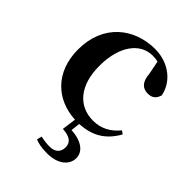

<svg xmlns="http://www.w3.org/2000/svg" viewBox="-228 -663 1022 1022"><g transform="rotate(45 282.5 -152.0)"><path d="M282 96C337 99 362 119 362 155C362 191 340 213 298 213C278 213 254 210 231 205L224 233C245 242 273 248 315 248C398 248 443 205 443 156C443 111 404 73 319 68L325 16C422 11 483 -29 528 -108L510 -121C472 -74 424 -48 365 -48C254 -48 182 -132 182 -278C182 -429 251 -518 345 -518C359 -518 372 -517 385 -513L400 -437C404 -376 432 -356 469 -356C499 -356 519 -370 528 -402C512 -488 432 -552 329 -552C173 -552 40 -450 40 -260C40 -89 150 9 293 16Z"/></g></svg>

Font: Noto Serif KR
Style: Bold
Weight: 700
Designer: Ryoko NISHIZUKA 西塚涼子 (kana & ideographs); Frank Grießhammer (Latin, Greek & Cyrillic); Wenlong ZHANG 张文龙 (bopomofo); San
Foundry: Adobe
Version: Version 2.001;hotconv 1.1.0;makeotfexe 2.6.0